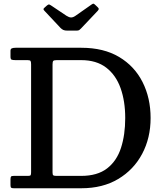

<svg xmlns="http://www.w3.org/2000/svg" viewBox="-20 -1005 876 1025"><path d="M36 -17V-47Q36 -59 39 -62.5Q42 -66 53.5 -66H130Q141.5 -66 143.8 -70.2Q146 -74.5 146 -86.5V-661.5Q146 -674.5 143.2 -679.2Q140.5 -684 127.5 -684H63.5Q48 -684 42 -686.5Q36 -689 36 -702.5V-734Q36 -744 43.5 -747Q51 -750 63 -750H414Q533.5 -750 616 -700.8Q698.5 -651.5 741.2 -566.5Q784 -481.5 784 -375Q784 -268.5 739 -183.8Q694 -99 611.2 -49.5Q528.5 0 414 0H54Q43 0 39.5 -3Q36 -6 36 -17ZM282 -66H413Q500 -66 551.8 -106Q603.5 -146 626 -215.8Q648.5 -285.5 648.5 -375Q648.5 -464.5 623.8 -534.2Q599 -604 547 -644Q495 -684 413 -684H283Q268.5 -684 264.5 -680Q260.5 -676 260.5 -661V-84Q260.5 -71.5 264.8 -68.8Q269 -66 282 -66ZM303 -856 219 -945.5Q213 -951.5 212.2 -955.2Q211.5 -959 218 -964.5L231 -976Q238.5 -982 242 -981.2Q245.5 -980.5 254 -975L334.5 -921Q348.5 -912 359.2 -911.8Q370 -911.5 383.5 -921L469 -981Q476.5 -986.5 480.2 -985Q484 -983.5 490.5 -977L499.5 -968.5Q506.5 -962 507.2 -958.2Q508 -954.5 502 -947.5L412.5 -853Q407 -847.5 403 -844.5Q399 -841.5 387.5 -841.5H340Q325.5 -841.5 317.8 -845.2Q310 -849 303 -856Z"/></svg>

Font: Besley Medium
Style: Regular
Weight: 500
Designer: Owen Earl
Foundry: indestructible type*
Version: Version 2.001; ttfautohint (v1.8.3)